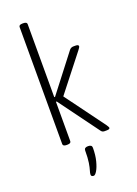

<svg xmlns="http://www.w3.org/2000/svg" viewBox="-179 -823 799 1120"><g transform="rotate(-20 220.0 -263.5)"><path d="M112 2Q90 2 90 -12V-738Q90 -752 112 -752H118Q140 -752 140 -738V-285H145L321 -513Q331 -525 346 -525H359Q378 -525 378 -515Q378 -512 374.5 -506Q371 -500 366 -494L191 -271L370 -28Q374 -22 377.5 -16Q381 -10 381 -7Q381 2 361 2H347Q333 2 325 -11L145 -256H140V-12Q140 2 118 2ZM200 225Q184 225 184 212Q184 203 189 187.5Q194 172 198.5 144Q203 116 203 69Q203 51 227 51Q251 51 251 69Q251 115 242 150Q233 185 221 205Q209 225 200 225Z"/></g></svg>

Font: Asap Condensed ExtraLight
Style: Regular
Weight: 200
Width: 3
Designer: Pablo Cosgaya
Foundry: Omnibus-Type
Version: Version 3.001; ttfautohint (v1.8.4.7-5d5b)